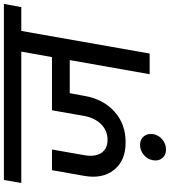

<svg xmlns="http://www.w3.org/2000/svg" viewBox="36 -816 863 975"><g transform="rotate(-90 467.5 -328.5)"><path d="M25.9 -651.9 41 -740.2H935.1L918.9 -651.9H797.9L683.1 0H578.1L649.9 -405.8H481.9L467.8 -330.1Q451.7 -236.3 388.4 -179Q325.2 -121.6 231 -122.1Q139.2 -122.1 92.3 -180.9Q45.4 -239.7 62 -333L90.8 -496.1H195.8L167 -332Q157.2 -278.3 178 -246.1Q198.7 -213.9 245.1 -213.9Q291.5 -213.9 323.7 -246.1Q356 -278.3 366.2 -332L395 -496.1H665L692.9 -651.9ZM141.1 18.1Q145.5 -10.3 168 -29.5Q190.4 -48.8 219.2 -48.8Q247.1 -48.8 262.7 -29.8Q278.3 -10.7 273.9 18.1Q269 45.9 246.3 64.5Q223.6 83 195.8 83Q168 83 152.3 64.5Q136.7 45.9 141.1 18.1Z"/></g></svg>

Font: SVN-Poppins Medium
Style: Italic
Weight: 500
Italic angle: -10°
Designer: Ninad Kale (Devanagari), Jonny Pinhorn (Latin)
Foundry: Indian Type Foundry
Version: Version 3.002 2017